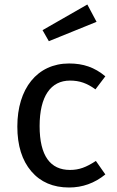

<svg xmlns="http://www.w3.org/2000/svg" viewBox="-20 -821 518 853"><path d="M169 -687 197 -638 409 -724 368 -801ZM287 -539C145 -539 57 -427 57 -259C57 -174 78 -108 119 -60C160 -12 216 12 287 12C346 12 400 -7 448 -46L406 -106C363 -78 332 -66 291 -66C204 -66 156 -128 156 -261C156 -394 206 -463 291 -463C334 -463 367 -451 404 -424L448 -482C400 -522 350 -539 287 -539Z"/></svg>

Font: Fira Sans
Style: Regular
Weight: 400
Designer: Carrois Corporate & Edenspiekermann AG
Foundry: Carrois Corporate GbR & Edenspiekermann AG
Version: Version 4.203